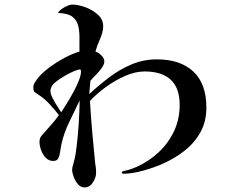

<svg xmlns="http://www.w3.org/2000/svg" viewBox="-20 -782 1040 841"><path d="M332 -478Q322 -478 303.5 -470Q285 -462 265 -450.5Q245 -439 229 -427Q213 -415 208 -406Q201 -395 201 -383Q201 -371 210 -353Q219 -335 230 -318Q241 -301 248 -290Q258 -305 272.5 -328.5Q287 -352 301.5 -378.5Q316 -405 325.5 -429.5Q335 -454 335 -471ZM884 -311Q884 -249 857.5 -202Q831 -155 787.5 -121Q744 -87 691 -64Q655 -48 607 -34.5Q559 -21 520 -21Q514 -21 514 -27Q514 -30 518 -32Q521 -33 525 -33.5Q529 -34 532 -35Q545 -38 557 -42.5Q569 -47 581 -52Q635 -77 677 -117Q719 -157 743 -209Q767 -261 767 -322Q767 -397 727.5 -433Q688 -469 614 -469Q572 -469 527 -449Q482 -429 442 -399.5Q402 -370 374 -340Q378 -272 384 -203Q390 -134 397 -66Q399 -56 400 -46Q401 -36 401 -25Q401 -5 387 17Q373 39 350 39Q334 39 322 25.5Q310 12 303 -6.5Q296 -25 296 -38Q296 -46 298.5 -54.5Q301 -63 303 -71Q308 -89 311 -107Q314 -125 316 -143Q322 -193 325 -243Q328 -293 329 -342Q307 -296 283.5 -248Q260 -200 249 -150Q247 -140 245.5 -130Q244 -120 242 -109Q240 -96 234 -86.5Q228 -77 213 -77Q194 -77 180.5 -91Q167 -105 160 -124.5Q153 -144 153 -160Q153 -177 161.5 -187Q170 -197 180 -208Q195 -225 210 -242Q225 -259 238 -278Q222 -299 197.5 -325.5Q173 -352 150 -366Q137 -375 131.5 -379Q126 -383 126 -401Q126 -410 131.5 -419Q137 -428 142 -435Q161 -460 193.5 -484.5Q226 -509 262.5 -528.5Q299 -548 328 -556V-607Q329 -644 322.5 -669.5Q316 -695 296 -709.5Q276 -724 234 -725Q240 -738 262 -750Q284 -762 297 -762Q322 -762 353.5 -750.5Q385 -739 408.5 -718Q432 -697 432 -667Q432 -642 418.5 -612Q405 -582 398 -556Q411 -552 424 -539.5Q437 -527 437 -513Q437 -500 425.5 -484Q414 -468 399.5 -453.5Q385 -439 376 -428L371 -370Q412 -408 458 -443Q504 -478 556.5 -500Q609 -522 667 -522Q770 -522 827 -468.5Q884 -415 884 -311Z"/></svg>

Font: Kaisei Tokumin Medium
Style: Regular
Weight: 500
Designer: Font-Kai, 金井和夫
Foundry: KAZUO KANAI
Version: Version 5.003